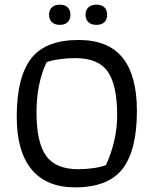

<svg xmlns="http://www.w3.org/2000/svg" viewBox="-20 -798 661 826"><path d="M191 -734Q191 -755 203.5 -766.5Q216 -778 237 -778Q259 -778 271 -766.5Q283 -755 283 -734Q283 -714 271 -702.5Q259 -691 237 -691Q216 -691 203.5 -702.5Q191 -714 191 -734ZM348 -734Q348 -755 360.5 -766.5Q373 -778 395 -778Q417 -778 429 -766.5Q441 -755 441 -734Q441 -714 429 -702.5Q417 -691 395 -691Q373 -691 360.5 -702.5Q348 -714 348 -734ZM52 -296Q52 -465 113.5 -545.5Q175 -626 318 -626Q446 -626 507.5 -549.5Q569 -473 569 -321Q569 -152 507.5 -72Q446 8 303 8Q180 8 116 -69Q52 -146 52 -296ZM436 -88Q484 -194 484 -302Q484 -432 443.5 -490Q403 -548 304 -548Q269 -548 234 -543Q199 -538 180 -530Q137 -437 137 -315Q137 -186 178 -128Q219 -70 317 -70Q351 -70 384 -75Q417 -80 436 -88Z"/></svg>

Font: Athiti Medium
Style: Regular
Weight: 500
Designer: CadsonDemak Team
Foundry: CadsonDemak
Version: Version 1.032